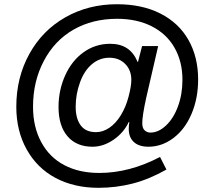

<svg xmlns="http://www.w3.org/2000/svg" viewBox="-20 -730 1015 908"><path d="M917 -354Q917 -265.1 886 -191.9Q855 -118.7 800.3 -77.4Q745.6 -36.1 682.1 -36.1Q637.2 -36.1 613 -58.3Q588.9 -80.6 588.9 -120.1Q588.9 -138.2 591.8 -152.8H588.9Q564.5 -101.6 516.4 -68.8Q468.3 -36.1 418 -36.1Q341.3 -36.1 299.1 -85.7Q256.8 -135.3 256.8 -224.1Q256.8 -303.7 288.3 -373.5Q319.8 -443.4 375.7 -483.2Q431.6 -522.9 501 -522.9Q596.2 -522.9 629.9 -438H632.8L651.9 -512.2H728L670.9 -265.1Q652.8 -181.2 652.8 -147.9Q652.8 -123.5 664.3 -113.3Q675.8 -103 690.9 -103Q730 -103 765.6 -137Q801.3 -170.9 822 -227.8Q842.8 -284.7 842.8 -353Q842.8 -438.5 805.4 -504.2Q768.1 -569.8 697.8 -605.5Q627.4 -641.1 534.2 -641.1Q417 -641.1 327.6 -589.8Q238.3 -538.6 187.3 -441.9Q136.2 -345.2 136.2 -225.1Q136.2 -129.9 175 -57.9Q213.9 14.2 284.2 51Q354.5 87.9 449.2 87.9Q592.8 87.9 736.8 12.2L767.1 71.8Q685.1 118.2 606.7 138.2Q528.3 158.2 445.8 158.2Q330.6 158.2 242.9 111.6Q155.3 64.9 106.2 -23.2Q57.1 -111.3 57.1 -225.1Q57.1 -363.3 118.9 -475.1Q180.7 -586.9 289.6 -648.4Q398.4 -710 533.2 -710Q651.9 -710 738.8 -665.8Q825.7 -621.6 871.3 -541Q917 -460.4 917 -354ZM601.1 -352.1Q601.1 -398.4 572 -427.7Q543 -457 497.1 -457Q451.2 -457 414.8 -426.5Q378.4 -396 358.2 -340.1Q337.9 -284.2 337.9 -225.1Q337.9 -169.4 361.6 -137.2Q385.3 -105 434.1 -105Q466.3 -105 496.8 -125.5Q527.3 -146 551.3 -184.8Q575.2 -223.6 588.1 -273.2Q601.1 -322.8 601.1 -352.1Z"/></svg>

Font: TypoPRO Liberation Sans
Style: Bold
Weight: 700
Designer: Steve Matteson
Foundry: Ascender Corporation
Version: Version 2.00.1